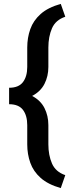

<svg xmlns="http://www.w3.org/2000/svg" viewBox="-20 -800 373 998"><path d="M319.3 110.4 295.9 177.7Q229.5 158.7 191.4 124.8Q153.3 90.8 137.5 46.1Q121.6 1.5 121.6 -49.8V-149.4Q121.6 -199.2 99.4 -228.8Q77.1 -258.3 27.3 -258.3V-343.8Q77.1 -343.8 99.4 -373.3Q121.6 -402.8 121.6 -452.1V-552.7Q121.6 -604 137.5 -648.7Q153.3 -693.4 191.4 -727.3Q229.5 -761.2 295.9 -779.8L319.3 -712.9Q269 -696.3 250.2 -652.8Q231.4 -609.4 231.4 -552.7V-452.1Q231.4 -403.8 211.2 -364Q190.9 -324.2 147 -301.3Q190.9 -278.3 211.2 -238.3Q231.4 -198.2 231.4 -149.4V-49.8Q231.4 6.3 250.2 49.8Q269 93.3 319.3 110.4Z"/></svg>

Font: Vazirmatn RD UI Medium
Style: Regular
Weight: 500
Designer: Saber Rastikerdar
Foundry: Saber Rastikerdar
Version: Version 33.003